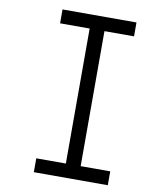

<svg xmlns="http://www.w3.org/2000/svg" viewBox="-98 -991 862 1065"><g transform="rotate(10 333.5 -458.5)"><path d="M583.3 -916.7V-838.5H416.7V-78.1H583.3V0H166.7V-78.1H333.3V-838.5H166.7V-916.7Z"/></g></svg>

Font: Monoid
Style: Regular
Weight: 400
Width: 4
Monospace: yes
Designer: Andreas Larsen (@larsenwork)
Version: Version 0.61